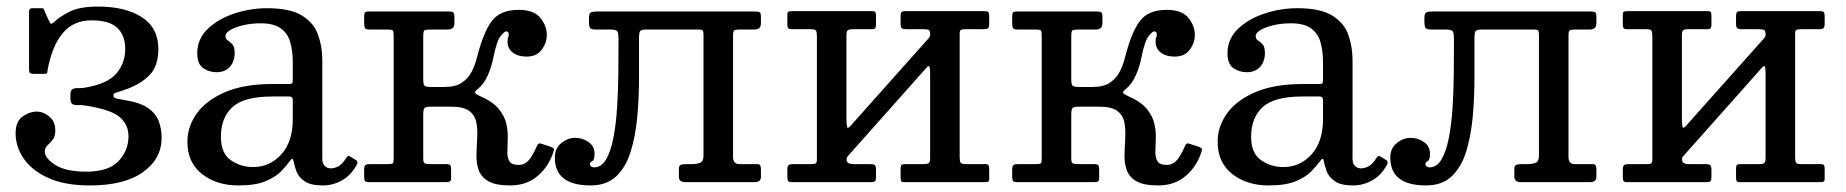

<svg xmlns="http://www.w3.org/2000/svg" viewBox="-20 -555 5624 585"><path d="M27.5 -149C27.5 -121.7 35.8 -95.9 52.2 -71.8C68.8 -47.6 93.8 -27.9 127.2 -12.8C160.8 2.4 202.8 10 253.5 10C324.2 10 378.3 -3.6 416 -30.8C453.7 -57.9 472.5 -92.7 472.5 -135C472.5 -152.3 469.8 -168.8 464.2 -184.2C458.8 -199.8 448.3 -213.2 433 -224.5C417.7 -235.8 395.2 -244 365.5 -249C354.5 -251 345.1 -252.8 337.2 -254.2C329.4 -255.8 325.5 -258.5 325.5 -262.5C325.5 -268.2 327.8 -271.5 332.5 -272.5C337.2 -273.5 349.2 -277.5 368.5 -284.5C397.2 -295.2 420 -309.6 437 -327.8C454 -345.9 462.5 -372 462.5 -406C462.5 -448.7 445.8 -480.8 412.2 -502.5C378.8 -524.2 334.2 -535 278.5 -535C242.8 -535 215 -530.2 195 -520.8C175 -511.2 158.7 -500.7 146 -489C140.7 -484 137.1 -481.9 135.2 -482.8C133.4 -483.6 130.5 -488.3 126.5 -497L116 -521C114.7 -524.3 113.8 -526.7 113.2 -528C112.8 -529.3 110.2 -530 105.5 -530H78.5C71.8 -530 68.5 -526.8 68.5 -520.5V-343C68.5 -337.7 69.5 -334.2 71.5 -332.5C73.5 -330.8 77.3 -330 83 -330H113.5C120.2 -330 123.6 -331.1 123.8 -333.2C123.9 -335.4 124.5 -339.2 125.5 -344.5C134.8 -392.8 150.3 -429.7 172 -455C193.7 -480.3 222.5 -493 258.5 -493C295.5 -493 321.9 -485.2 337.8 -469.8C353.6 -454.2 361.5 -433 361.5 -406C361.5 -377 352.5 -352 334.5 -331C316.5 -310 284.8 -295.7 239.5 -288C232.2 -286.7 225 -286.2 218 -286.5C211 -286.8 205.3 -285.8 201 -283.5C196.7 -281.2 194.5 -275 194.5 -265V-256C194.5 -246.3 196.7 -240.2 201 -237.8C205.3 -235.2 210.9 -234.2 217.8 -234.8C224.6 -235.2 231.8 -234.8 239.5 -233.5C291.5 -225.5 326.5 -213.8 344.5 -198.5C362.5 -183.2 371.5 -163.7 371.5 -140C371.5 -110.7 361.3 -85.3 341 -64C320.7 -42.7 288.2 -32 243.5 -32C201.5 -32 169.8 -38.8 148.5 -52.5C127.2 -66.2 116.5 -79.7 116.5 -93C116.5 -100.7 119.2 -107 124.5 -112C129.8 -117 135.2 -122.8 140.5 -129.2C145.8 -135.8 148.5 -145 148.5 -157C148.5 -175.7 142.4 -190 130.2 -200C118.1 -210 105.2 -215 91.5 -215C77.2 -215 62.9 -210 48.8 -200C34.6 -190 27.5 -173 27.5 -149Z M551 -123C551 -81 565.8 -48.3 595.2 -25C624.8 -1.7 661.7 10 706 10C741.3 10 769.3 5.6 790 -3.2C810.7 -12.1 826.3 -22.2 837 -33.5C847.7 -44.8 855.7 -54.2 861 -61.5C865.7 -67.8 868.9 -71 870.8 -71C872.6 -71 874 -68 875 -62C876.3 -54 879.1 -44.3 883.2 -33C887.4 -21.7 895.6 -11.7 907.8 -3C919.9 5.7 938.5 10 963.5 10H964C984.3 10 1003.8 4.8 1022.5 -5.8C1041.2 -16.2 1056.3 -32.7 1068 -55C1070.3 -60.3 1069.3 -64.3 1065 -67L1047 -78C1042.7 -81.3 1038.8 -80.2 1035.5 -74.5C1026.8 -60.8 1018.5 -52 1010.5 -48C1002.5 -44 995 -42 988 -42C981 -42 974.9 -44.3 969.8 -49C964.6 -53.7 962 -61 962 -71V-372C962 -399 957.8 -424.6 949.2 -448.8C940.8 -472.9 924.4 -492.5 900.2 -507.5C876.1 -522.5 840.7 -530 794 -530C760.3 -530 727.2 -524.7 694.5 -514C661.8 -503.3 634.8 -487.8 613.2 -467.2C591.8 -446.8 581 -422 581 -393C581 -371 587 -355.8 599 -347.5C611 -339.2 624.7 -335 640 -335C657 -335 670.4 -340.4 680.2 -351.2C690.1 -362.1 695 -376 695 -393C695 -406 692.7 -415 688 -420C683.3 -425 678.7 -428.9 674 -431.8C669.3 -434.6 667 -439 667 -445C667 -451.7 672.2 -458 682.5 -464C692.8 -470 706.2 -474.8 722.5 -478.5C738.8 -482.2 756 -484 774 -484C800.7 -484 821.1 -478.9 835.2 -468.8C849.4 -458.6 859.1 -444.7 864.2 -427C869.4 -409.3 872 -389.3 872 -367V-312C872 -306 871.2 -302.3 869.8 -301C868.2 -299.7 864.7 -299 859 -299H810C752.7 -299 704.8 -290.8 666.5 -274.5C628.2 -258.2 599.3 -236.7 580 -210C560.7 -183.3 551 -154.3 551 -123ZM653 -138C653 -176.7 664.7 -206.8 688 -228.5C711.3 -250.2 752 -261 810 -261H862C868.7 -261 872 -257.7 872 -251V-191C872 -145.7 860.3 -110.2 837 -84.5C813.7 -58.8 785 -46 751 -46C726 -46 703.4 -53 683.2 -67C663.1 -81 653 -104.7 653 -138Z M1667 -95C1668.3 -99.3 1667.8 -102.3 1665.5 -104C1663.2 -105.7 1659.5 -107.3 1654.5 -109L1629.5 -117C1624.5 -118.7 1621.1 -118.2 1619.2 -115.8C1617.4 -113.2 1615.7 -110 1614 -106C1606.7 -88.7 1598.8 -75.4 1590.5 -66.2C1582.2 -57.1 1572.2 -52.5 1560.5 -52.5C1546.5 -52.5 1537.2 -56.1 1532.5 -63.2C1527.8 -70.4 1525.6 -80 1525.8 -92C1525.9 -104 1526.3 -117.4 1527 -132.2C1527.7 -147.1 1526.2 -162.3 1522.8 -178C1519.2 -193.7 1511.4 -208.8 1499.2 -223.5C1487.1 -238.2 1468.3 -251 1443 -262C1434.7 -265.7 1429.6 -268.8 1427.8 -271.5C1425.9 -274.2 1428.7 -278.3 1436 -284C1448 -293.7 1457.9 -307.2 1465.8 -324.5C1473.6 -341.8 1479.5 -360.7 1483.5 -381C1490.2 -414 1497.4 -435.3 1505.2 -445C1513.1 -454.7 1518.7 -459.5 1522 -459.5C1527.3 -459.5 1530 -456.3 1530 -450C1530 -445 1529.4 -442 1528.2 -441C1527.1 -440 1526.5 -435.7 1526.5 -428C1526.5 -414 1531.8 -402.9 1542.5 -394.8C1553.2 -386.6 1567.2 -382.5 1584.5 -382.5C1604.5 -382.5 1619.8 -389.4 1630.2 -403.2C1640.8 -417.1 1646 -432.2 1646 -448.5C1646 -467.2 1639.4 -484.6 1626.2 -500.8C1613.1 -516.9 1591.2 -525 1560.5 -525C1523.2 -525 1495.9 -513.8 1478.8 -491.2C1461.6 -468.8 1446.5 -432 1433.5 -381C1429.8 -365.7 1424.5 -351.1 1417.5 -337.2C1410.5 -323.4 1400.5 -312.1 1387.5 -303.2C1374.5 -294.4 1356.8 -290 1334.5 -290H1293C1282.3 -290 1275.8 -291.4 1273.2 -294.2C1270.8 -297.1 1269.5 -303.7 1269.5 -314V-441.5C1269.5 -453.2 1270.5 -460 1272.5 -462C1274.5 -464 1281.3 -465 1293 -465H1343.5C1349.8 -465 1354.9 -466.3 1358.8 -469C1362.6 -471.7 1364.5 -477.3 1364.5 -486V-503C1364.5 -510.7 1363.4 -515.4 1361.2 -517.2C1359.1 -519.1 1354.2 -520 1346.5 -520H1103.5C1097.2 -520 1093.2 -518.8 1091.8 -516.5C1090.2 -514.2 1089.5 -509.7 1089.5 -503V-487.5C1089.5 -478.5 1090.3 -472.5 1092 -469.5C1093.7 -466.5 1098.8 -465 1107.5 -465H1160C1170.7 -465 1176.6 -463.7 1177.8 -461C1178.9 -458.3 1179.5 -451.7 1179.5 -441V-76.5C1179.5 -66.5 1178.9 -60.4 1177.8 -58.2C1176.6 -56.1 1170.8 -55 1160.5 -55H1107.5C1100.5 -55 1095.8 -54 1093.2 -52C1090.8 -50 1089.5 -45.2 1089.5 -37.5V-16C1089.5 -9.7 1090.5 -5.4 1092.5 -3.2C1094.5 -1.1 1098.7 0 1105 0H1338C1344.7 0 1349.1 -0.8 1351.2 -2.5C1353.4 -4.2 1354.5 -8.2 1354.5 -14.5V-37C1354.5 -44.3 1353.7 -49.2 1352 -51.5C1350.3 -53.8 1346 -55 1339 -55H1289.5C1281.5 -55 1276.2 -55.9 1273.5 -57.8C1270.8 -59.6 1269.5 -64.3 1269.5 -72V-204C1269.5 -215 1270.6 -222.1 1272.8 -225.2C1274.9 -228.4 1281.5 -230 1292.5 -230H1354.5C1379.8 -230 1398.2 -225.7 1409.8 -217C1421.2 -208.3 1428.4 -196.8 1431.2 -182.5C1434.1 -168.2 1435 -152.5 1434 -135.5C1433 -118.5 1432.2 -101.5 1431.8 -84.5C1431.2 -67.5 1433.4 -51.8 1438.2 -37.5C1443.1 -23.2 1452.9 -11.7 1467.8 -3C1482.6 5.7 1504.8 10 1534.5 10C1568.2 10 1596.4 0.1 1619.2 -19.8C1642.1 -39.6 1658 -64.7 1667 -95Z M1670.5 -75C1670.5 -18.3 1706.8 10 1779.5 10C1811.8 10 1837.8 0.8 1857.2 -17.5C1876.8 -35.8 1891.4 -60.6 1901.2 -91.8C1911.1 -122.9 1917.8 -158 1921.5 -197C1925.2 -236 1927 -276.3 1927 -318V-439C1927 -449.7 1928.1 -456.7 1930.2 -460C1932.4 -463.3 1938.8 -465 1949.5 -465H2108.5C2116.2 -465 2120.6 -463.8 2121.8 -461.5C2122.9 -459.2 2123.5 -454.7 2123.5 -448V-80C2123.5 -68.7 2120 -61.7 2113 -59C2106 -56.3 2098.2 -55 2089.5 -55H2071.5C2062.2 -55 2056 -54 2053 -52C2050 -50 2048.5 -46.3 2048.5 -41V-16C2048.5 -5.3 2055.2 0 2068.5 0H2278.5C2291.8 0 2298.5 -5.3 2298.5 -16V-39C2298.5 -43.7 2297.8 -47.5 2296.5 -50.5C2295.2 -53.5 2292.2 -55 2287.5 -55H2232.5C2219.8 -55 2213.5 -62.3 2213.5 -77V-447C2213.5 -455.3 2214.7 -460.4 2217 -462.2C2219.3 -464.1 2224.5 -465 2232.5 -465H2277.5C2283.8 -465 2288.9 -466.3 2292.8 -469C2296.6 -471.7 2298.5 -477.3 2298.5 -486V-503C2298.5 -510.7 2297.4 -515.4 2295.2 -517.2C2293.1 -519.1 2288.2 -520 2280.5 -520H1799.5C1790.5 -520 1784.1 -519.1 1780.2 -517.2C1776.4 -515.4 1774.5 -509.7 1774.5 -500V-490C1774.5 -479.3 1775.7 -472.5 1778 -469.5C1780.3 -466.5 1786.7 -465 1797 -465H1841C1852.3 -465 1859.1 -462.9 1861.2 -458.8C1863.4 -454.6 1864.5 -446.8 1864.5 -435.5C1864.5 -402.8 1864.3 -368.5 1864 -332.5C1863.7 -296.5 1862.4 -261.5 1860.2 -227.5C1858.1 -193.5 1854.3 -162.8 1849 -135.2C1843.7 -107.8 1836.2 -85.8 1826.8 -69.5C1817.2 -53.2 1804.8 -45 1789.5 -45C1787.2 -45 1784.6 -45.8 1781.8 -47.5C1778.9 -49.2 1777.5 -51.7 1777.5 -55C1777.5 -58.7 1779.8 -61.7 1784.5 -64C1789.2 -66.3 1791.5 -73.7 1791.5 -86C1791.5 -101.7 1785.4 -113.8 1773.2 -122.2C1761.1 -130.8 1747.5 -135 1732.5 -135C1717.5 -135 1703.4 -129.7 1690.2 -119C1677.1 -108.3 1670.5 -93.7 1670.5 -75Z M2904 -77.5V-452C2904 -458.3 2905.2 -462.2 2907.8 -463.8C2910.2 -465.2 2914.7 -466 2921 -466H2976C2982.7 -466 2987.3 -466.9 2990 -468.8C2992.7 -470.6 2994 -475 2994 -482V-505C2994 -511.3 2993.2 -515.6 2991.5 -517.8C2989.8 -519.9 2986 -521 2980 -521H2738C2732.3 -521 2728.6 -520 2726.8 -518C2724.9 -516 2724 -512 2724 -506V-483C2724 -475.7 2725.2 -471 2727.8 -469C2730.2 -467 2734.8 -466 2741.5 -466H2793C2800.7 -466 2806.1 -465.3 2809.2 -464C2812.4 -462.7 2814 -458.2 2814 -450.5C2814 -445.8 2812.5 -441.8 2809.5 -438.5L2571.5 -171.5C2565.5 -164.8 2561.9 -164 2560.8 -169C2559.6 -174 2559 -183 2559 -196V-446.5C2559 -455.2 2560.3 -460.6 2563 -462.8C2565.7 -464.9 2571 -466 2579 -466H2636.5C2641.8 -466 2645.2 -467.1 2646.8 -469.2C2648.2 -471.4 2649 -475.2 2649 -480.5V-505.5C2649 -511.2 2648.5 -515.2 2647.5 -517.5C2646.5 -519.8 2643.3 -521 2638 -521H2394.5C2389.2 -521 2385.2 -520.6 2382.8 -519.8C2380.2 -518.9 2379 -515.7 2379 -510V-481C2379 -475.3 2379.8 -471.4 2381.5 -469.2C2383.2 -467.1 2386.7 -466 2392 -466H2451C2459.7 -466 2464.8 -464.4 2466.5 -461.2C2468.2 -458.1 2469 -452.2 2469 -443.5V-69C2469 -62.7 2467.8 -58.8 2465.5 -57.2C2463.2 -55.8 2458.7 -55 2452 -55H2397C2390.7 -55 2386.1 -54.1 2383.2 -52.2C2380.4 -50.4 2379 -46 2379 -39V-16C2379 -9.7 2379.8 -5.4 2381.5 -3.2C2383.2 -1.1 2387 0 2393 0H2635C2640.7 0 2644.4 -1 2646.2 -3C2648.1 -5 2649 -9 2649 -15V-38C2649 -45.3 2647.8 -50 2645.2 -52C2642.8 -54 2638.2 -55 2631.5 -55H2580C2566.3 -55 2559.5 -59.5 2559.5 -68.5C2559.5 -72.8 2560.3 -75.9 2562 -77.8C2563.7 -79.6 2565.5 -81.7 2567.5 -84L2804 -350C2808.3 -354.7 2811.1 -354.9 2812.2 -350.8C2813.4 -346.6 2814 -339.5 2814 -329.5V-74.5C2814 -65.8 2812.7 -60.4 2810 -58.2C2807.3 -56.1 2802 -55 2794 -55H2736.5C2731.2 -55 2727.8 -54 2726.2 -52C2724.8 -50 2724 -46.2 2724 -40.5V-15.5C2724 -10.2 2724.5 -6.2 2725.5 -3.8C2726.5 -1.2 2729.7 0 2735 0H2978.5C2984.2 0 2988.2 -0.5 2990.5 -1.5C2992.8 -2.5 2994 -5.7 2994 -11V-40C2994 -45.7 2993.2 -49.6 2991.8 -51.8C2990.2 -53.9 2986.7 -55 2981 -55H2922C2913.3 -55 2908.2 -56.6 2906.5 -59.8C2904.8 -62.9 2904 -68.8 2904 -77.5Z M3641.5 -95C3642.8 -99.3 3642.3 -102.3 3640 -104C3637.7 -105.7 3634 -107.3 3629 -109L3604 -117C3599 -118.7 3595.6 -118.2 3593.8 -115.8C3591.9 -113.2 3590.2 -110 3588.5 -106C3581.2 -88.7 3573.3 -75.4 3565 -66.2C3556.7 -57.1 3546.7 -52.5 3535 -52.5C3521 -52.5 3511.7 -56.1 3507 -63.2C3502.3 -70.4 3500.1 -80 3500.2 -92C3500.4 -104 3500.8 -117.4 3501.5 -132.2C3502.2 -147.1 3500.8 -162.3 3497.2 -178C3493.8 -193.7 3485.9 -208.8 3473.8 -223.5C3461.6 -238.2 3442.8 -251 3417.5 -262C3409.2 -265.7 3404.1 -268.8 3402.2 -271.5C3400.4 -274.2 3403.2 -278.3 3410.5 -284C3422.5 -293.7 3432.4 -307.2 3440.2 -324.5C3448.1 -341.8 3454 -360.7 3458 -381C3464.7 -414 3471.9 -435.3 3479.8 -445C3487.6 -454.7 3493.2 -459.5 3496.5 -459.5C3501.8 -459.5 3504.5 -456.3 3504.5 -450C3504.5 -445 3503.9 -442 3502.8 -441C3501.6 -440 3501 -435.7 3501 -428C3501 -414 3506.3 -402.9 3517 -394.8C3527.7 -386.6 3541.7 -382.5 3559 -382.5C3579 -382.5 3594.2 -389.4 3604.8 -403.2C3615.2 -417.1 3620.5 -432.2 3620.5 -448.5C3620.5 -467.2 3613.9 -484.6 3600.8 -500.8C3587.6 -516.9 3565.7 -525 3535 -525C3497.7 -525 3470.4 -513.8 3453.2 -491.2C3436.1 -468.8 3421 -432 3408 -381C3404.3 -365.7 3399 -351.1 3392 -337.2C3385 -323.4 3375 -312.1 3362 -303.2C3349 -294.4 3331.3 -290 3309 -290H3267.5C3256.8 -290 3250.2 -291.4 3247.8 -294.2C3245.2 -297.1 3244 -303.7 3244 -314V-441.5C3244 -453.2 3245 -460 3247 -462C3249 -464 3255.8 -465 3267.5 -465H3318C3324.3 -465 3329.4 -466.3 3333.2 -469C3337.1 -471.7 3339 -477.3 3339 -486V-503C3339 -510.7 3337.9 -515.4 3335.8 -517.2C3333.6 -519.1 3328.7 -520 3321 -520H3078C3071.7 -520 3067.8 -518.8 3066.2 -516.5C3064.8 -514.2 3064 -509.7 3064 -503V-487.5C3064 -478.5 3064.8 -472.5 3066.5 -469.5C3068.2 -466.5 3073.3 -465 3082 -465H3134.5C3145.2 -465 3151.1 -463.7 3152.2 -461C3153.4 -458.3 3154 -451.7 3154 -441V-76.5C3154 -66.5 3153.4 -60.4 3152.2 -58.2C3151.1 -56.1 3145.3 -55 3135 -55H3082C3075 -55 3070.2 -54 3067.8 -52C3065.2 -50 3064 -45.2 3064 -37.5V-16C3064 -9.7 3065 -5.4 3067 -3.2C3069 -1.1 3073.2 0 3079.5 0H3312.5C3319.2 0 3323.6 -0.8 3325.8 -2.5C3327.9 -4.2 3329 -8.2 3329 -14.5V-37C3329 -44.3 3328.2 -49.2 3326.5 -51.5C3324.8 -53.8 3320.5 -55 3313.5 -55H3264C3256 -55 3250.7 -55.9 3248 -57.8C3245.3 -59.6 3244 -64.3 3244 -72V-204C3244 -215 3245.1 -222.1 3247.2 -225.2C3249.4 -228.4 3256 -230 3267 -230H3329C3354.3 -230 3372.8 -225.7 3384.2 -217C3395.8 -208.3 3402.9 -196.8 3405.8 -182.5C3408.6 -168.2 3409.5 -152.5 3408.5 -135.5C3407.5 -118.5 3406.8 -101.5 3406.2 -84.5C3405.8 -67.5 3407.9 -51.8 3412.8 -37.5C3417.6 -23.2 3427.4 -11.7 3442.2 -3C3457.1 5.7 3479.3 10 3509 10C3542.7 10 3570.9 0.1 3593.8 -19.8C3616.6 -39.6 3632.5 -64.7 3641.5 -95Z M3690 -123C3690 -81 3704.8 -48.3 3734.2 -25C3763.8 -1.7 3800.7 10 3845 10C3880.3 10 3908.3 5.6 3929 -3.2C3949.7 -12.1 3965.3 -22.2 3976 -33.5C3986.7 -44.8 3994.7 -54.2 4000 -61.5C4004.7 -67.8 4007.9 -71 4009.8 -71C4011.6 -71 4013 -68 4014 -62C4015.3 -54 4018.1 -44.3 4022.2 -33C4026.4 -21.7 4034.6 -11.7 4046.8 -3C4058.9 5.7 4077.5 10 4102.5 10H4103C4123.3 10 4142.8 4.8 4161.5 -5.8C4180.2 -16.2 4195.3 -32.7 4207 -55C4209.3 -60.3 4208.3 -64.3 4204 -67L4186 -78C4181.7 -81.3 4177.8 -80.2 4174.5 -74.5C4165.8 -60.8 4157.5 -52 4149.5 -48C4141.5 -44 4134 -42 4127 -42C4120 -42 4113.9 -44.3 4108.8 -49C4103.6 -53.7 4101 -61 4101 -71V-372C4101 -399 4096.8 -424.6 4088.2 -448.8C4079.8 -472.9 4063.4 -492.5 4039.2 -507.5C4015.1 -522.5 3979.7 -530 3933 -530C3899.3 -530 3866.2 -524.7 3833.5 -514C3800.8 -503.3 3773.8 -487.8 3752.2 -467.2C3730.8 -446.8 3720 -422 3720 -393C3720 -371 3726 -355.8 3738 -347.5C3750 -339.2 3763.7 -335 3779 -335C3796 -335 3809.4 -340.4 3819.2 -351.2C3829.1 -362.1 3834 -376 3834 -393C3834 -406 3831.7 -415 3827 -420C3822.3 -425 3817.7 -428.9 3813 -431.8C3808.3 -434.6 3806 -439 3806 -445C3806 -451.7 3811.2 -458 3821.5 -464C3831.8 -470 3845.2 -474.8 3861.5 -478.5C3877.8 -482.2 3895 -484 3913 -484C3939.7 -484 3960.1 -478.9 3974.2 -468.8C3988.4 -458.6 3998.1 -444.7 4003.2 -427C4008.4 -409.3 4011 -389.3 4011 -367V-312C4011 -306 4010.2 -302.3 4008.8 -301C4007.2 -299.7 4003.7 -299 3998 -299H3949C3891.7 -299 3843.8 -290.8 3805.5 -274.5C3767.2 -258.2 3738.3 -236.7 3719 -210C3699.7 -183.3 3690 -154.3 3690 -123ZM3792 -138C3792 -176.7 3803.7 -206.8 3827 -228.5C3850.3 -250.2 3891 -261 3949 -261H4001C4007.7 -261 4011 -257.7 4011 -251V-191C4011 -145.7 3999.3 -110.2 3976 -84.5C3952.7 -58.8 3924 -46 3890 -46C3865 -46 3842.4 -53 3822.2 -67C3802.1 -81 3792 -104.7 3792 -138Z M4216 -75C4216 -18.3 4252.3 10 4325 10C4357.3 10 4383.2 0.8 4402.8 -17.5C4422.2 -35.8 4436.9 -60.6 4446.8 -91.8C4456.6 -122.9 4463.3 -158 4467 -197C4470.7 -236 4472.5 -276.3 4472.5 -318V-439C4472.5 -449.7 4473.6 -456.7 4475.8 -460C4477.9 -463.3 4484.3 -465 4495 -465H4654C4661.7 -465 4666.1 -463.8 4667.2 -461.5C4668.4 -459.2 4669 -454.7 4669 -448V-80C4669 -68.7 4665.5 -61.7 4658.5 -59C4651.5 -56.3 4643.7 -55 4635 -55H4617C4607.7 -55 4601.5 -54 4598.5 -52C4595.5 -50 4594 -46.3 4594 -41V-16C4594 -5.3 4600.7 0 4614 0H4824C4837.3 0 4844 -5.3 4844 -16V-39C4844 -43.7 4843.3 -47.5 4842 -50.5C4840.7 -53.5 4837.7 -55 4833 -55H4778C4765.3 -55 4759 -62.3 4759 -77V-447C4759 -455.3 4760.2 -460.4 4762.5 -462.2C4764.8 -464.1 4770 -465 4778 -465H4823C4829.3 -465 4834.4 -466.3 4838.2 -469C4842.1 -471.7 4844 -477.3 4844 -486V-503C4844 -510.7 4842.9 -515.4 4840.8 -517.2C4838.6 -519.1 4833.7 -520 4826 -520H4345C4336 -520 4329.6 -519.1 4325.8 -517.2C4321.9 -515.4 4320 -509.7 4320 -500V-490C4320 -479.3 4321.2 -472.5 4323.5 -469.5C4325.8 -466.5 4332.2 -465 4342.5 -465H4386.5C4397.8 -465 4404.6 -462.9 4406.8 -458.8C4408.9 -454.6 4410 -446.8 4410 -435.5C4410 -402.8 4409.8 -368.5 4409.5 -332.5C4409.2 -296.5 4407.9 -261.5 4405.8 -227.5C4403.6 -193.5 4399.8 -162.8 4394.5 -135.2C4389.2 -107.8 4381.8 -85.8 4372.2 -69.5C4362.8 -53.2 4350.3 -45 4335 -45C4332.7 -45 4330.1 -45.8 4327.2 -47.5C4324.4 -49.2 4323 -51.7 4323 -55C4323 -58.7 4325.3 -61.7 4330 -64C4334.7 -66.3 4337 -73.7 4337 -86C4337 -101.7 4330.9 -113.8 4318.8 -122.2C4306.6 -130.8 4293 -135 4278 -135C4263 -135 4248.9 -129.7 4235.8 -119C4222.6 -108.3 4216 -93.7 4216 -75Z M5449.5 -77.5V-452C5449.5 -458.3 5450.8 -462.2 5453.2 -463.8C5455.8 -465.2 5460.2 -466 5466.5 -466H5521.5C5528.2 -466 5532.8 -466.9 5535.5 -468.8C5538.2 -470.6 5539.5 -475 5539.5 -482V-505C5539.5 -511.3 5538.7 -515.6 5537 -517.8C5535.3 -519.9 5531.5 -521 5525.5 -521H5283.5C5277.8 -521 5274.1 -520 5272.2 -518C5270.4 -516 5269.5 -512 5269.5 -506V-483C5269.5 -475.7 5270.8 -471 5273.2 -469C5275.8 -467 5280.3 -466 5287 -466H5338.5C5346.2 -466 5351.6 -465.3 5354.8 -464C5357.9 -462.7 5359.5 -458.2 5359.5 -450.5C5359.5 -445.8 5358 -441.8 5355 -438.5L5117 -171.5C5111 -164.8 5107.4 -164 5106.2 -169C5105.1 -174 5104.5 -183 5104.5 -196V-446.5C5104.5 -455.2 5105.8 -460.6 5108.5 -462.8C5111.2 -464.9 5116.5 -466 5124.5 -466H5182C5187.3 -466 5190.8 -467.1 5192.2 -469.2C5193.8 -471.4 5194.5 -475.2 5194.5 -480.5V-505.5C5194.5 -511.2 5194 -515.2 5193 -517.5C5192 -519.8 5188.8 -521 5183.5 -521H4940C4934.7 -521 4930.8 -520.6 4928.2 -519.8C4925.8 -518.9 4924.5 -515.7 4924.5 -510V-481C4924.5 -475.3 4925.3 -471.4 4927 -469.2C4928.7 -467.1 4932.2 -466 4937.5 -466H4996.5C5005.2 -466 5010.3 -464.4 5012 -461.2C5013.7 -458.1 5014.5 -452.2 5014.5 -443.5V-69C5014.5 -62.7 5013.3 -58.8 5011 -57.2C5008.7 -55.8 5004.2 -55 4997.5 -55H4942.5C4936.2 -55 4931.6 -54.1 4928.8 -52.2C4925.9 -50.4 4924.5 -46 4924.5 -39V-16C4924.5 -9.7 4925.3 -5.4 4927 -3.2C4928.7 -1.1 4932.5 0 4938.5 0H5180.5C5186.2 0 5189.9 -1 5191.8 -3C5193.6 -5 5194.5 -9 5194.5 -15V-38C5194.5 -45.3 5193.2 -50 5190.8 -52C5188.2 -54 5183.7 -55 5177 -55H5125.5C5111.8 -55 5105 -59.5 5105 -68.5C5105 -72.8 5105.8 -75.9 5107.5 -77.8C5109.2 -79.6 5111 -81.7 5113 -84L5349.5 -350C5353.8 -354.7 5356.6 -354.9 5357.8 -350.8C5358.9 -346.6 5359.5 -339.5 5359.5 -329.5V-74.5C5359.5 -65.8 5358.2 -60.4 5355.5 -58.2C5352.8 -56.1 5347.5 -55 5339.5 -55H5282C5276.7 -55 5273.2 -54 5271.8 -52C5270.2 -50 5269.5 -46.2 5269.5 -40.5V-15.5C5269.5 -10.2 5270 -6.2 5271 -3.8C5272 -1.2 5275.2 0 5280.5 0H5524C5529.7 0 5533.7 -0.5 5536 -1.5C5538.3 -2.5 5539.5 -5.7 5539.5 -11V-40C5539.5 -45.7 5538.8 -49.6 5537.2 -51.8C5535.8 -53.9 5532.2 -55 5526.5 -55H5467.5C5458.8 -55 5453.7 -56.6 5452 -59.8C5450.3 -62.9 5449.5 -68.8 5449.5 -77.5Z"/></svg>

Font: Besley*
Style: Regular
Weight: 400
Designer: Owen Earl
Foundry: indestructible type*
Version: Version 3.000; ttfautohint (v1.8.3)